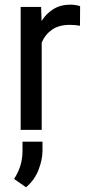

<svg xmlns="http://www.w3.org/2000/svg" viewBox="-20 -558 379 825"><path d="M324.2 -531.2 323.7 -447.3Q303.7 -451.2 279.8 -451.2Q233.4 -451.2 203.6 -430.4Q173.8 -409.7 159.2 -375V0H68.8V-528.3H156.7L158.7 -467.8Q178.7 -500 209.7 -519Q240.7 -538.1 284.2 -538.1Q293.9 -538.1 306.6 -535.9Q319.3 -533.7 324.2 -531.2ZM162.6 50.8V89.4Q162.6 127.9 145.3 172.4Q127.9 216.8 91.8 246.6L40.5 210.9Q58.6 183.1 67.6 153.8Q76.7 124.5 76.7 90.3V50.8Z"/></svg>

Font: Vazirmatn FD
Style: Regular
Weight: 400
Designer: Saber Rastikerdar
Foundry: Saber Rastikerdar
Version: Version 33.001